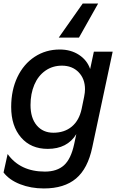

<svg xmlns="http://www.w3.org/2000/svg" viewBox="-26 -839 673 1082"><path d="M-6 133 17 29Q88 128 227 128Q295 128 334.5 92.5Q374 57 392 -27L404 -83Q353 0 243 0Q148 0 92.5 -64.5Q37 -129 37 -236Q37 -331 72 -404.5Q107 -478 169.5 -519Q232 -560 311 -560Q373 -560 419 -530Q465 -500 482 -450L503 -548H609L494 -9Q469 111 402.5 167Q336 223 221 223Q148 223 87 199Q26 175 -6 133ZM275 -91Q337 -91 378.5 -125.5Q420 -160 434 -225L448 -293Q453 -318 453 -336Q453 -395 417 -432Q381 -469 323 -469Q270 -469 229.5 -440.5Q189 -412 167.5 -361.5Q146 -311 146 -247Q146 -174 181 -132.5Q216 -91 275 -91ZM419 -627H305L440 -819H527Z"/></svg>

Font: Application Medium
Style: Italic
Weight: 500
Italic angle: -12°
Designer: Wei Huang
Foundry: Wei Huang
Version: Version 0.012